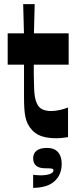

<svg xmlns="http://www.w3.org/2000/svg" viewBox="-20 -654 374 925"><path d="M249.5 12Q197.1 12 164.7 -4.5Q132.4 -21 113.7 -57.1Q106.4 -71.8 102.4 -90.6Q98.4 -109.4 97 -134.4Q95.7 -159.4 95.7 -192.7Q95.7 -213.6 95.7 -236Q95.7 -258.4 95.7 -279.5Q95.7 -300.6 95.7 -317.1Q95.7 -333.6 95.7 -342.6H17V-493.4H95.4L91.7 -634H147.1L143.5 -493.4H310.8V-342.6H142.8Q142.8 -329.3 142.8 -317.3Q142.8 -305.4 142.8 -294.4Q143.5 -258.3 144.3 -231.7Q145.1 -205.2 148.1 -187.1Q151.2 -168.9 157.5 -156.3Q165.5 -136.7 183 -127.9Q200.4 -119.1 225.8 -119.1Q245.4 -119.1 266.8 -123.7Q288.1 -128.4 307.8 -136.1V6.7Q294.8 9 279.6 10.5Q264.5 12 249.5 12ZM139.7 251.2V188Q146.4 188.7 155.7 189.7Q165.1 190.7 173.8 190.7Q204.5 190.7 221 184Q237.5 177.4 237.5 167.4Q237.5 160 230 158.4Q222.5 156.7 197.4 156.7Q169 156.7 154.4 144.5Q139.7 132.3 139.7 108.3Q139.7 85 156.5 71.8Q173.4 58.6 206.5 58.6Q241.5 58.6 259.4 79Q277.3 99.4 277.3 134.7Q277.3 187.5 243 218.8Q208.8 250.2 139.7 251.2Z"/></svg>

Font: Ojuju ExtraLight
Style: Regular
Weight: 200
Designer: Chisaokwu Joboson, Mirko Velimirovic
Foundry: Udi Foundry
Version: Version 1.000